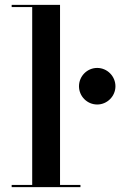

<svg xmlns="http://www.w3.org/2000/svg" viewBox="-20 -770 532 790"><path d="M28 -9V0H311V-9H227V-750H28V-741H112.5V-9ZM305 -415C305 -374 338.5 -340 380 -340C421 -340 455 -374 455 -415C455 -456.5 421 -490.5 380 -490.5C338.5 -490.5 305 -456.5 305 -415Z"/></svg>

Font: Bodoni* 24pt Medium
Style: Regular
Weight: 500
Version: Version 2.3